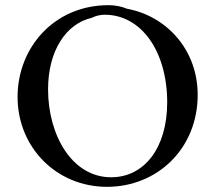

<svg xmlns="http://www.w3.org/2000/svg" viewBox="-20 -709 833 743"><path d="M400 -689C189 -689 48 -524 48 -334C48 -138 199 14 394 14C588 14 745 -133 745 -342C745 -517 624 -647 472 -675C451 -684 425 -689 400 -689ZM385 -652C527 -652 627 -510 627 -313C627 -136 538 -23 410 -23C258 -23 166 -187 166 -363C166 -516 238 -618 335 -640C349 -647 366 -652 385 -652Z"/></svg>

Font: Sibila
Style: Regular
Weight: 400
Designer: Stefan Peev
Foundry: Context Ltd
Version: Version 1.000